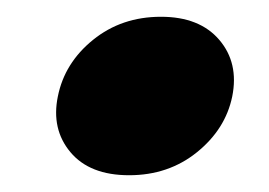

<svg xmlns="http://www.w3.org/2000/svg" viewBox="-20 -427 321 229"><path d="M134 -218Q87 -218 64 -245.5Q41 -273 49 -312Q57 -352 91 -379.5Q125 -407 172 -407Q218 -407 241.5 -379.5Q265 -352 257 -312Q249 -273 215 -245.5Q181 -218 134 -218Z"/></svg>

Font: Albert Sans Black
Style: Italic
Weight: 900
Italic angle: -11.25°
Designer: Andreas Rasmussen
Foundry: a.Foundry
Version: Version 1.025